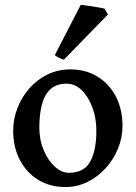

<svg xmlns="http://www.w3.org/2000/svg" viewBox="-20 -754 558 789"><path d="M249.5 14.6Q184.6 14.6 136 -15.6Q87.4 -45.9 60.8 -98.1Q34.2 -150.4 34.2 -216.8Q34.2 -265.1 51.8 -310.3Q69.3 -355.5 101.1 -391.4Q132.8 -427.2 175.5 -448Q218.3 -468.8 268.6 -468.8Q333.5 -468.8 381.8 -438.5Q430.2 -408.2 456.8 -356Q483.4 -303.7 483.4 -236.8Q483.4 -188 464.8 -143.1Q446.3 -98.1 413.8 -62.5Q381.3 -26.9 339.1 -6.1Q296.9 14.6 249.5 14.6ZM263.2 -43.9Q325.2 -43.9 350.6 -89.8Q376 -135.7 376 -217.3Q376 -269 359.6 -312.7Q343.3 -356.4 315.7 -383.3Q288.1 -410.2 254.4 -410.2Q210.9 -410.2 186.3 -386.5Q161.6 -362.8 151.6 -322.3Q141.6 -281.7 141.6 -231Q141.6 -179.7 159.4 -137.2Q177.2 -94.7 205.3 -69.3Q233.4 -43.9 263.2 -43.9ZM242.7 -508.8Q233.9 -510.3 222.2 -516.6Q210.4 -522.9 205.1 -527.3L312 -734.4Q319.8 -733.9 340.3 -730.7Q360.8 -727.5 381.6 -724.1Q402.3 -720.7 409.7 -718.3L423.3 -694.3Z"/></svg>

Font: David Libre Medium
Style: Regular
Weight: 500
Designer: Ismar David, J. Victor Gaultney, Annie Olsen and Meir Sadan
Foundry: Monotype Imaging Inc. & SIL International
Version: Version 1.100; ttfautohint (v1.8.4.7-5d5b)